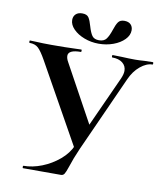

<svg xmlns="http://www.w3.org/2000/svg" viewBox="-88 -873 809 945"><g transform="rotate(10 316.5 -400.5)"><path d="M500 -558Q500 -583 481 -598Q462 -613 429 -613Q427 -613 427 -619Q427 -625 429 -625L474 -624Q512 -622 542 -622Q564 -622 588 -624L630 -625Q633 -625 633 -619Q633 -613 630 -613Q601 -613 570 -587.5Q539 -562 520 -519L350 -142Q327 -90 313 -46Q304 -19 298 -9.5Q292 0 281 0H91Q89 0 89 -6Q89 -12 91 -12Q136 -12 183 -30.5Q230 -49 268.5 -81.5Q307 -114 325 -156L490 -519Q500 -542 500 -558ZM16 -613Q14 -613 14 -619Q14 -625 16 -625Q38 -625 47 -624Q77 -622 125 -622Q196 -622 242 -624Q255 -625 273 -625Q275 -625 275 -619Q275 -613 273 -613Q210 -613 210 -583Q210 -569 220 -552L387 -247L330 -129L99 -542Q76 -583 60 -598Q44 -613 16 -613ZM408 -746Q417 -774 426.5 -787.5Q436 -801 457 -801Q478 -801 489 -790Q500 -779 500 -761Q500 -736 479 -714.5Q458 -693 424 -680.5Q390 -668 351 -668Q313 -668 279 -681Q245 -694 224 -715.5Q203 -737 203 -761Q203 -779 214.5 -790Q226 -801 247 -801Q270 -801 279 -787.5Q288 -774 296 -745Q305 -714 315.5 -699.5Q326 -685 350 -685Q375 -685 386.5 -700.5Q398 -716 408 -746Z"/></g></svg>

Font: Cormorant Garamond
Style: Bold
Weight: 700
Designer: Christian Thalmann (Catharsis Fonts)
Foundry: Catharsis Fonts
Version: Version 4.000